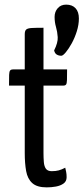

<svg xmlns="http://www.w3.org/2000/svg" viewBox="-20 -800 364 830"><path d="M182 10Q140 10 119.5 -8.5Q99 -27 93 -60.5Q87 -94 87 -139V-430H19Q19 -462 19.5 -476.5Q20 -491 24 -495.5Q28 -500 36 -500H87V-652Q87 -667 93.5 -672.5Q100 -678 117.5 -679Q135 -680 168 -680V-500H270Q270 -469 269.5 -454Q269 -439 265.5 -434.5Q262 -430 254 -430H168V-139Q168 -118 169.5 -99.5Q171 -81 178.5 -70.5Q186 -60 204 -60Q221 -60 234 -63.5Q247 -67 262 -75Q264 -67 266 -57Q268 -47 268 -34Q268 -16 254.5 -6.5Q241 3 221.5 6.5Q202 10 182 10ZM245 -559Q234 -559 225.5 -564Q217 -569 214 -582Q231 -616 229.5 -639.5Q228 -663 222 -683.5Q216 -704 216 -727Q216 -749 229.5 -764.5Q243 -780 266 -780Q292 -780 306.5 -764.5Q321 -749 321 -720Q321 -693 312 -664.5Q303 -636 290 -612.5Q277 -589 264.5 -574Q252 -559 245 -559Z"/></svg>

Font: Yanone Kaffeesatz
Style: Regular
Weight: 400
Designer: Yanone (Cyrillic: Daniel Pouzeot, Huerta Tipografica, and Cyreal)
Foundry: Yanone
Version: Version 2.003